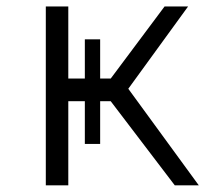

<svg xmlns="http://www.w3.org/2000/svg" viewBox="-20 -558 655 578"><path d="M117.9 0V-538.5H185.6V-321.5H235.4V-439.5H281.5V-321.5H313.3L475.4 -538.5H546.2L366.2 -290.8L578.5 0H506.2L313.3 -253.3H281.5V-124.6H235.4V-253.3H185.6V0Z"/></svg>

Font: Fira Code Light
Style: Regular
Weight: 300
Monospace: yes
Designer: Carrois Corporate, Edenspiekermann AG, Nikita Prokopov
Foundry: Carrois Corporate, Edenspiekermann AG, Nikita Prokopov
Version: Version 6.000; ttfautohint (v1.8.2) -l 8 -r 50 -G 200 -x 14 